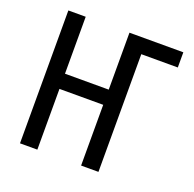

<svg xmlns="http://www.w3.org/2000/svg" viewBox="-129 -867 1007 998"><g transform="rotate(20 375.0 -367.5)"><path d="M83 0V-735H179V-420H421V-735H719V-651H517V0H421V-336H179V0Z"/></g></svg>

Font: Iosevka Aile Medium
Style: Regular
Weight: 500
Designer: Belleve Invis
Foundry: Belleve Invis
Version: Version 27.3.5; ttfautohint (v1.8.4)